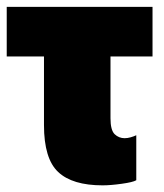

<svg xmlns="http://www.w3.org/2000/svg" viewBox="-20 -537 489 571"><path d="M0 -369.1H433.6V-516.6H0ZM285.2 14.2Q309.1 14.2 342.3 9.5Q375.5 4.9 385.3 -1V-134.8Q377.9 -131.3 368.7 -128.7Q359.4 -126 350.6 -126Q333.5 -126 321 -137.9Q308.6 -149.9 308.6 -185.5V-437H110.8V-165Q110.8 -64.9 153.1 -25.4Q195.3 14.2 285.2 14.2Z"/></svg>

Font: Roboto Flex
Style: Optical Size 14.0 Weight 1000 Grade 0.00 Width 100 Slant 0.00 Parametric Thick Stroke 96 Parametric Thin Stroke 79 Parametric Counter Width 468 Parametric Uppercase Height 712 Parametric Lowercase Height 514 Parametric Ascender Height 750 Parametric Descender Depth -203.00 Parametric Figure Height 738
Weight: 1000
Designer: Berlow after Robertson
Foundry: Google
Version: Version 3.000